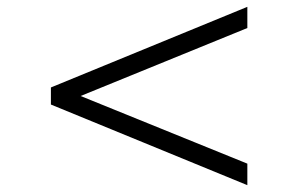

<svg xmlns="http://www.w3.org/2000/svg" viewBox="-20 -579 873 562"><path d="M129 -273V-323L704 -559V-497L216 -298L704 -100V-37Z"/></svg>

Font: Khartiya
Style: Regular
Weight: 500
Version: Version 1.0.1